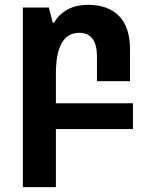

<svg xmlns="http://www.w3.org/2000/svg" viewBox="-20 -531 626 790"><path d="M74 239V-500H181L197 -438H203Q221 -471 256.5 -491Q292 -511 343 -511Q425 -511 470 -465Q515 -419 515 -328V-197H379V-298Q379 -396 306 -396Q210 -396 210 -227V-106H527V0H210V239Z"/></svg>

Font: Noto Sans Armenian SemiCondensed
Style: Bold
Weight: 700
Width: 4
Designer: Monotype Design Team
Foundry: Monotype Imaging Inc.
Version: Version 2.008; ttfautohint (v1.8.4.7-5d5b)